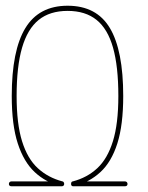

<svg xmlns="http://www.w3.org/2000/svg" viewBox="-20 -646 518 670"><path d="M195 -13Q199 -13 201.5 -10.5Q204 -8 204 -4Q204 0 201.5 2Q199 4 195 4H20Q16 4 13.5 2Q11 0 11 -4Q11 -8 13.5 -10.5Q16 -13 20 -13ZM416 -13Q420 -13 422.5 -10.5Q425 -8 425 -4Q425 0 422.5 2Q420 4 416 4H236Q232 4 230 2Q228 0 228 -4Q228 -8 230 -10.5Q232 -13 236 -13ZM238 4Q234 5 231 2.5Q228 0 228 -4Q228 -8 229.5 -10.5Q231 -13 234 -13Q284 -26 319.5 -59Q355 -92 374 -153Q393 -214 393 -311Q393 -414 374.5 -479.5Q356 -545 317 -576.5Q278 -608 216 -608Q154 -608 115 -576.5Q76 -545 57 -479.5Q38 -414 38 -311Q38 -214 57 -153Q76 -92 112 -59Q148 -26 198 -13Q200 -13 202 -10.5Q204 -8 204 -4Q204 0 200.5 2.5Q197 5 192 4Q139 -10 101 -45.5Q63 -81 42 -145.5Q21 -210 21 -311Q21 -470 68.5 -548Q116 -626 216 -626Q317 -626 363.5 -548Q410 -470 410 -311Q410 -210 389.5 -145.5Q369 -81 330.5 -45.5Q292 -10 238 4Z"/></svg>

Font: Libertine-Super Thin
Style: Regular
Weight: 100
Designer: Bastien Sozeau
Foundry: NBR — Bastien Sozeau
Version: Version 2.003;gftools[0.9.33]